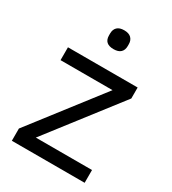

<svg xmlns="http://www.w3.org/2000/svg" viewBox="-176 -814 816 909"><g transform="rotate(30 232.0 -359.5)"><path d="M33.2 0H431.2V-69.8H124L422.9 -456.1V-516.1H42V-445.8H326.2L33.2 -66.9ZM232.9 -616.2Q258.8 -616.2 271.5 -628.4Q284.2 -640.6 284.2 -662.1V-672.9Q284.2 -694.3 271.2 -706.8Q258.3 -719.2 232.9 -719.2Q207.5 -719.2 194.8 -706.8Q182.1 -694.3 182.1 -672.9V-662.1Q182.1 -616.2 232.9 -616.2Z"/></g></svg>

Font: Plexus Sans
Style: Regular
Weight: 400
Version: Version 2.001;PS 002.001;hotconv 1.0.70;makeotf.lib2.5.58329